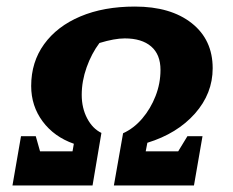

<svg xmlns="http://www.w3.org/2000/svg" viewBox="-20 -565 711 585"><path d="M18 0 44 -150H89L102 -104H201L205 -127Q145 -148 110 -195Q75 -242 75 -303Q75 -376 114.5 -430.5Q154 -485 225 -515Q296 -545 391 -545Q500 -545 564 -494.5Q628 -444 628 -357Q628 -280 574 -219Q520 -158 429 -130L424 -104H523L551 -150H597L571 0H327L355 -159Q388 -174 413.5 -204Q439 -234 454 -272.5Q469 -311 469 -352Q469 -399 440.5 -423.5Q412 -448 360 -448Q329 -448 283 -434Q259 -402 244 -360Q229 -318 229 -276Q229 -236 245.5 -204.5Q262 -173 289 -160L262 0Z"/></svg>

Font: Piazzolla SC
Style: Bold Italic
Weight: 700
Italic angle: -11.3°
Designer: Juan Pablo del Peral
Foundry: Huerta Tipografica
Version: Version 1.330